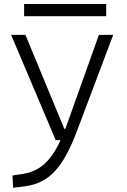

<svg xmlns="http://www.w3.org/2000/svg" viewBox="-20 -689 626 944"><path d="M44.4 234.4 102.1 227.1C218.8 211.4 288.6 140.6 358.9 -45.9L536.6 -517.6H466.3L306.6 -70.3C304.7 -64.9 302.7 -60.1 300.8 -55.2H296.4L105 -517.6H34.7L253.9 0H277.8C227.5 108.9 171.9 153.8 90.3 166.5L41.5 173.8ZM98.6 -609.4H502V-669.4H98.6Z"/></svg>

Font: Cascadia Code Light
Style: Regular
Weight: 300
Monospace: yes
Designer: Aaron Bell
Foundry: Saja Typeworks
Version: Version 2404.023